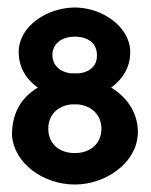

<svg xmlns="http://www.w3.org/2000/svg" viewBox="-20 -488 403 513"><path d="M12 -127C17 -52 95 5 180 5C263 5 344 -53 348 -128C349 -134 348 -140 348 -146C344 -194 315 -231 277 -254C307 -276 328 -307 328 -349C328 -415 255 -468 179 -468C105 -467 30 -418 30 -349C30 -307 51 -275 81 -254C38 -228 12 -188 12 -127ZM109 -144C109 -180 133 -205 170 -209H189C226 -205 251 -180 251 -144C251 -105 222 -79 180 -79C137 -79 109 -105 109 -144ZM120 -341C120 -370 143 -390 180 -390C218 -390 239 -370 239 -341C240 -313 221 -295 190 -292H171C140 -295 120 -314 120 -341Z"/></svg>

Font: Rabbid Highway Sign II Hop
Style: Regular
Weight: 400
Foundry: Cannot Into Space Fonts
Version: Version 0.277